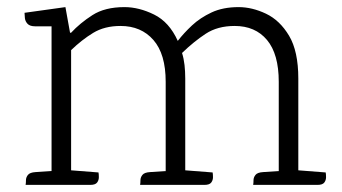

<svg xmlns="http://www.w3.org/2000/svg" viewBox="-20 -520 962 540"><path d="M819 -41 896 -35Q897 -30 897 -21.5Q897 -13 892 -6.5Q887 0 873 0H692Q693 -5 693 -13Q693 -21 698.5 -28Q704 -35 720 -36L764 -39V-290Q764 -368 731 -407.5Q698 -447 640 -447Q592 -447 558.5 -425Q525 -403 492 -371Q497 -355 499 -337Q501 -319 501 -299V-41L578 -35Q579 -30 579 -21.5Q579 -13 574 -6.5Q569 0 555 0H374Q375 -5 375 -13Q375 -21 380.5 -28Q386 -35 402 -36L446 -39V-290Q446 -368 411.5 -407.5Q377 -447 319 -447Q274 -447 242 -427.5Q210 -408 180 -379V-41L257 -35Q258 -30 258 -21.5Q258 -13 253 -6.5Q248 0 234 0H52Q53 -5 53 -13Q53 -21 58.5 -28Q64 -35 80 -36L125 -39V-446H79Q64 -446 57.5 -453Q51 -460 50 -469Q49 -478 49 -484L164 -500L177 -428H180Q205 -455 240 -477.5Q275 -500 330 -500Q371 -500 413.5 -479Q456 -458 480 -405Q497 -427 520 -448.5Q543 -470 575 -485Q607 -500 651 -500Q689 -500 728 -481.5Q767 -463 793 -419.5Q819 -376 819 -299Z"/></svg>

Font: Karma Variable Light
Style: Regular
Weight: 300
Designer: Joana Correia
Foundry: Indian Type Foundry
Version: Version 3.000